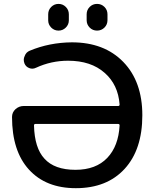

<svg xmlns="http://www.w3.org/2000/svg" viewBox="-20 -982 788 990"><path d="M596.7 -335Q596.7 -342.8 589.8 -342.8H162.1Q155.3 -342.8 155.3 -335Q158.2 -218.8 209 -164.1Q260.7 -106.4 369.1 -106.4Q474.6 -106.4 533.2 -168Q590.8 -228.5 596.7 -335ZM331.1 -668.9Q244.1 -668.9 166 -632.8Q156.2 -627.9 146.5 -627.9Q138.7 -627.9 130.9 -630.9Q113.3 -637.7 106.4 -654.3Q102.5 -664.1 102.5 -673.8Q102.5 -683.6 107.4 -693.4Q114.3 -712.9 133.8 -720.7Q234.4 -762.7 350.6 -763.7Q517.6 -763.7 615.7 -662.6Q713.9 -561.5 713.9 -387.7Q713.9 -210.9 622.6 -111.3Q531.2 -11.7 371.1 -11.7Q216.8 -11.7 129.4 -107.4Q42 -203.1 42 -378.9Q42 -402.3 59.6 -418.9Q78.1 -435.5 102.5 -435.5H589.8Q596.7 -435.5 596.7 -443.4Q588.9 -545.9 519.5 -606.4Q449.2 -668.9 331.1 -668.9ZM228.5 -877V-908.2Q228.5 -930.7 244.1 -946.3Q259.8 -961.9 281.7 -961.9Q303.7 -961.9 319.3 -946.3Q335 -930.7 335 -908.2V-877Q335 -855.5 319.3 -839.8Q303.7 -824.2 281.7 -824.2Q259.8 -824.2 244.1 -839.8Q228.5 -855.5 228.5 -877ZM426.8 -877.9V-908.2Q426.8 -930.7 442.4 -946.3Q458 -961.9 480.5 -961.9Q502.9 -961.9 518.6 -946.3Q534.2 -930.7 534.2 -908.2V-877.9Q534.2 -855.5 518.6 -839.8Q502.9 -824.2 480.5 -824.2Q458 -824.2 442.4 -839.8Q426.8 -855.5 426.8 -877.9Z"/></svg>

Font: Gen Jyuu Gothic P Medium
Style: Regular
Weight: 500
Designer: [Source Han Sans]
Ryoko NISHIZUKA  (kana & ideographs); Paul D. Hunt (Latin, Greek & Cyrillic); Wenlong ZHANG  (bopomofo
Version: Version 1.002.20150607